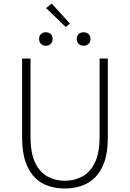

<svg xmlns="http://www.w3.org/2000/svg" viewBox="-20 -1062 740 1095"><path d="M349 13Q303 13 259 -0.5Q215 -14 181 -47Q147 -80 126.5 -136.5Q106 -193 106 -278V-728H154V-284Q154 -187 181.5 -132Q209 -77 253.5 -54Q298 -31 349 -31Q402 -31 447 -54Q492 -77 520 -132Q548 -187 548 -284V-728H595V-278Q595 -193 574.5 -136.5Q554 -80 519 -47Q484 -14 439.5 -0.5Q395 13 349 13ZM241 -801Q225 -801 214 -811.5Q203 -822 203 -840Q203 -858 214 -868Q225 -878 241 -878Q258 -878 269 -868Q280 -858 280 -840Q280 -822 269 -811.5Q258 -801 241 -801ZM355 -908 243 -1016 275 -1042 379 -927ZM457 -801Q440 -801 429 -811.5Q418 -822 418 -840Q418 -858 429 -868Q440 -878 457 -878Q473 -878 484.5 -868Q496 -858 496 -840Q496 -822 484.5 -811.5Q473 -801 457 -801Z"/></svg>

Font: Noto Sans KR ExtraLight
Style: Regular
Weight: 250
Designer: Ryoko NISHIZUKA  (kana, bopomofo & ideographs); Paul D. Hunt (Latin, Greek & Cyrillic); Sandoll Communications , Soo-you
Foundry: Adobe
Version: Version 2.004-H2;hotconv 1.0.118;makeotfexe 2.5.65603